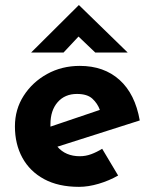

<svg xmlns="http://www.w3.org/2000/svg" viewBox="-20 -714 593 746"><path d="M287 12Q207 12 151.5 -18Q96 -48 67 -101Q38 -154 38 -223Q38 -289 72 -342Q106 -395 163 -426.5Q220 -458 290 -458Q384 -458 444.5 -403.5Q505 -349 523 -246L203 -144Q235 -107 290 -107Q313 -107 334.5 -115Q356 -123 377 -136L439 -32Q404 -12 363.5 0Q323 12 287 12ZM176 -231Q176 -226 176 -222L368 -287Q359 -312 339 -330.5Q319 -349 279 -349Q232 -349 204 -317Q176 -285 176 -231ZM350 -510 285 -572 227 -510H101L286 -694H287L476 -510Z"/></svg>

Font: Synthetic
Style: Bold
Weight: 700
Designer: Santiago Orozco
Foundry: Typemade
Version: Version 2.000; ttfautohint (v1.8.4.7-5d5b)